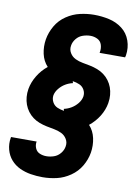

<svg xmlns="http://www.w3.org/2000/svg" viewBox="-103 -889 781 1098"><g transform="rotate(10 288.0 -340.0)"><path d="M223 143Q264 143 305 133.5Q346 124 383 98.5Q420 73 442 35.5Q464 -2 471 -43Q478 -86 469 -127.5Q460 -169 433 -198Q467 -225 490 -262Q513 -299 520 -340V-341Q524 -364 522 -387Q520 -410 512.5 -430.5Q505 -451 492 -468.5Q479 -486 461.5 -499Q444 -512 423 -520Q402 -528 380 -532.5Q358 -537 335.5 -541Q313 -545 293 -554.5Q273 -564 261 -583.5Q249 -603 253 -626Q256 -648 271.5 -667Q287 -686 309.5 -693.5Q332 -701 353 -701Q375 -701 394 -691.5Q413 -682 419.5 -661.5Q426 -641 422 -619L421 -614H569Q571 -620 572 -626Q579 -671 564.5 -712Q550 -753 516.5 -778.5Q483 -804 440.5 -813.5Q398 -823 353 -823Q313 -823 271.5 -813.5Q230 -804 193 -779Q156 -754 134 -716Q112 -678 105 -637Q98 -594 107 -553Q116 -512 143 -483Q109 -456 86 -418Q63 -380 56 -340Q52 -316 54 -293Q56 -270 63.5 -249.5Q71 -229 84 -211.5Q97 -194 114.5 -181Q132 -168 153 -160Q174 -152 196 -147.5Q218 -143 240.5 -139Q263 -135 283 -125.5Q303 -116 315 -96.5Q327 -77 323 -54Q320 -32 304.5 -13Q289 6 267 13.5Q245 21 223 21Q203 21 185 13.5Q167 6 159 -12Q151 -30 154 -50L155 -52H6Q6 -49 5 -47Q-1 -12 8 21.5Q17 55 38.5 79.5Q60 104 90 118Q120 132 154 137.5Q188 143 223 143ZM278 -252Q257 -255 238.5 -263Q220 -271 210 -289.5Q200 -308 203 -329Q207 -350 222.5 -369Q238 -388 258 -400Q278 -412 301 -417L298 -428Q319 -425 337.5 -417Q356 -409 366 -391Q376 -373 373 -352Q369 -330 353.5 -311Q338 -292 318 -280Q298 -268 275 -263Z"/></g></svg>

Font: Iosevka Sparkle Heavy Oblique
Style: Regular
Weight: 900
Italic angle: -9°
Designer: Belleve Invis
Foundry: Belleve Invis
Version: Version 4.5.0; ttfautohint (v1.8.3)